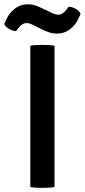

<svg xmlns="http://www.w3.org/2000/svg" viewBox="-56 -904 409 928"><path d="M90.5 -683Q103.5 -685.5 120 -686.2Q136.5 -687 148.5 -687Q162 -687 178 -686.2Q194 -685.5 207.5 -683V0Q194 2.5 178 3.2Q162 4 148.5 4Q136.5 4 120 3.2Q103.5 2.5 90.5 0ZM104 -783.5Q96 -787.5 88 -790Q80 -792.5 71.5 -792.5Q61.5 -792.5 51.2 -785.8Q41 -779 32.5 -767.5L21.5 -753.5Q5 -754 -12 -763.8Q-29 -773.5 -35.5 -788L-28 -805Q-12 -841 15.5 -862.2Q43 -883.5 79.5 -883.5Q96.5 -883.5 112 -878.5Q127.5 -873.5 140 -867.5L191.5 -843Q200 -838.5 209.2 -835.8Q218.5 -833 226.5 -833Q236.5 -833 246.5 -839.2Q256.5 -845.5 265.5 -857.5L276 -871.5Q292.5 -871 310 -861.2Q327.5 -851.5 333.5 -837L326 -820Q310 -784 282.5 -762.8Q255 -741.5 218.5 -741.5Q201 -741.5 185.2 -746.5Q169.5 -751.5 157.5 -757Z"/></svg>

Font: Signika Light Medium
Style: Regular
Weight: 500
Version: Version 2.003;gftools[0.9.32]